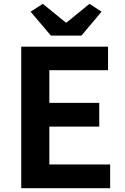

<svg xmlns="http://www.w3.org/2000/svg" viewBox="-20 -984 655 1004"><path d="M545 -740V-617H238V-446H499V-322H238V-124H556V0H91V-740ZM204 -964 324 -866H328L448 -964L511 -923L406 -798H246L140 -923Z"/></svg>

Font: Kinto Sans
Style: Bold
Weight: 700
Designer: Authors: Ryoko NISHIZUKA  (kana & ideographs); Paul D. Hunt (Latin, Greek & Cyrillic); Wenlong ZHANG  (bopomofo); Sandol
Foundry: Adobe Systems Incorporated, ookami Inc.
Version: Version 0.001